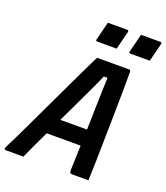

<svg xmlns="http://www.w3.org/2000/svg" viewBox="-194 -1032 988 1143"><g transform="rotate(20 300.0 -460.5)"><path d="M90 0H-20Q-35 0 -29 -15Q-12 -48 13.5 -101Q39 -154 70 -219.5Q101 -285 134 -354.5Q167 -424 198.5 -490.5Q230 -557 256.5 -612.5Q283 -668 301 -703H504Q514 -703 514 -691Q514 -570 511.5 -427Q509 -284 506 -125Q505 -95 504 -63.5Q503 -32 502 0H399Q389 0 385.5 -5.5Q382 -11 383 -32Q384 -70 385.5 -106.5Q387 -143 388 -178H173Q153 -136 132 -91.5Q111 -47 90 0ZM377 -612Q344 -537 304.5 -455Q265 -373 222 -281H391Q393 -368 395 -449Q397 -530 400 -612ZM290 -921H413Q424 -921 421 -910L392 -794H269Q258 -794 261 -805ZM500 -921H623Q634 -921 631 -910L602 -794H479Q468 -794 471 -805Z"/></g></svg>

Font: Recursive Mn Lnr St SmB
Style: Italic
Weight: 600
Italic angle: -15°
Monospace: yes
Version: Version 1.079;hotconv 1.0.112;makeotfexe 2.5.65598; ttfautoh